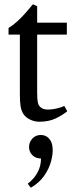

<svg xmlns="http://www.w3.org/2000/svg" viewBox="-20 -562 349 899"><path d="M164 8Q142 8 121 -2Q100 -12 89 -29Q80 -43 76.5 -64Q73 -85 73 -122V-400H20V-431Q40 -443 61 -462Q82 -481 101 -503Q120 -525 134 -542L154 -533V-456H293V-400H154V-127Q154 -96 157.5 -80.5Q161 -65 175 -56Q188 -48 209.5 -49Q231 -50 251.5 -55.5Q272 -61 281 -66L295 -41Q270 -21 238.5 -6.5Q207 8 164 8ZM124 317 110 298Q139 276 155.5 246Q172 216 172 180H171Q147 180 131.5 164.5Q116 149 116 126Q116 104 131.5 87Q147 70 171 70Q194 70 209 86Q224 102 226 128Q229 156 219.5 192Q210 228 186.5 261.5Q163 295 124 317Z"/></svg>

Font: Joan
Style: Regular
Weight: 400
Designer: Paolo Biagini
Version: Version 1.001; ttfautohint (v1.8.4.7-5d5b);gftools[0.9.30]